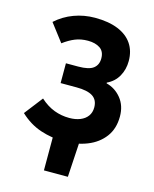

<svg xmlns="http://www.w3.org/2000/svg" viewBox="-125 -747 814 1018"><g transform="rotate(15 282.0 -238.0)"><path d="M215.9 188V0L359.9 -21.9L347.3 188ZM275.1 12Q211.4 12 149.2 -8.5Q86.9 -29.1 34.8 -78.1L112.8 -178.9Q150.1 -145.2 189.8 -130.2Q229.5 -115.2 273.4 -115.2Q306.9 -115.2 332.6 -125.5Q358.3 -135.7 372.8 -155.4Q387.3 -175 387.3 -203.1Q387.3 -244.3 358.2 -263.2Q329 -282 268.7 -282H181.6V-390.7H248.7Q307.5 -390.7 331.8 -409.5Q356.2 -428.3 356.2 -463.9Q356.2 -502.1 330.6 -519.3Q304.9 -536.5 264.1 -536.5Q225.5 -536.5 194.1 -523.7Q162.7 -510.9 130.4 -486.7L56 -584.1Q99.8 -623.5 154.4 -643.6Q209.1 -663.8 269.1 -663.8Q344 -663.8 395.6 -642.7Q447.3 -621.6 473.8 -582.3Q500.3 -542.9 500.3 -488.6Q500.3 -441.6 479.2 -404.3Q458.1 -366.9 417.4 -347.8V-343.8Q466.4 -331.3 498.9 -291.2Q531.3 -251.1 531.3 -191.9Q531.3 -125.3 497.2 -79.7Q463.1 -34.2 405.2 -11.1Q347.4 12 275.1 12Z"/></g></svg>

Font: Source Sans 3 Variable
Style: Regular
Weight: 200
Designer: Paul D. Hunt
Foundry: Adobe Systems Incorporated
Version: Version 3.026